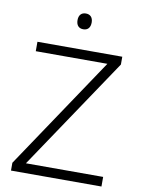

<svg xmlns="http://www.w3.org/2000/svg" viewBox="-98 -977 771 1043"><g transform="rotate(10 287.5 -455.5)"><path d="M290 -911C265 -911 251 -895 251 -868C251 -840 265 -824 290 -824C315 -824 329 -840 329 -868C329 -895 315 -911 290 -911ZM536 0V-53H110L525 -671V-714H57V-662H452L37 -43V0Z"/></g></svg>

Font: Noto Sans Telugu Light
Style: Regular
Weight: 300
Designer: Jelle Bosma - Monotype Design Team
Foundry: Monotype Imaging Inc.
Version: Version 2.005